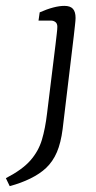

<svg xmlns="http://www.w3.org/2000/svg" viewBox="-99 -440 325 653"><path d="M-66 193 -79 166Q-23 137 4.5 105.5Q32 74 43.5 35.5Q55 -3 61 -54L90 -290Q92 -308 94 -324.5Q96 -341 96 -349Q96 -360 89.5 -365Q83 -370 74 -370H32L36 -398Q86 -420 120 -420Q140 -420 149 -410Q158 -400 158 -379Q158 -371 156 -354Q154 -337 152 -318L114 -1Q108 46 94.5 77.5Q81 109 58 131Q37 151 4.5 167Q-28 183 -66 193Z"/></svg>

Font: Yrsa Light
Style: Italic
Weight: 300
Italic angle: -7.10001°
Designer: Anna Giedrys (Yrsa+Rasa design), David Brezina (Yrsa art-direction, Rasa art-direction, design)
Foundry: Rosetta Type Foundry
Version: Version 2.004